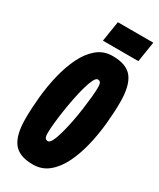

<svg xmlns="http://www.w3.org/2000/svg" viewBox="-223 -951 856 1032"><g transform="rotate(30 205.5 -435.5)"><path d="M171 10Q85 10 49.5 -37Q14 -84 14 -184Q14 -247 21 -319Q28 -391 44.5 -460Q61 -529 88.5 -585.5Q116 -642 156.5 -676Q197 -710 253 -710Q340 -710 375.5 -663Q411 -616 411 -516Q411 -453 404 -381Q397 -309 380.5 -240Q364 -171 336.5 -114.5Q309 -58 268 -24Q227 10 171 10ZM178 -139Q190 -139 201 -161Q212 -183 222 -219Q232 -255 240.5 -298Q249 -341 255 -384.5Q261 -428 264.5 -464Q268 -500 268 -522Q268 -545 262.5 -553Q257 -561 246 -561Q235 -561 224 -539Q213 -517 203 -481Q193 -445 184.5 -402Q176 -359 169.5 -315.5Q163 -272 159.5 -236Q156 -200 156 -178Q156 -155 161.5 -147Q167 -139 178 -139ZM165 -755 185 -881H405L385 -755Z"/></g></svg>

Font: Georama ExtraCondensed ExtraBold
Style: Italic
Weight: 800
Width: 2
Italic angle: -9°
Designer: Jean-Baptiste Levee
Foundry: Production Type
Version: Version 1.000